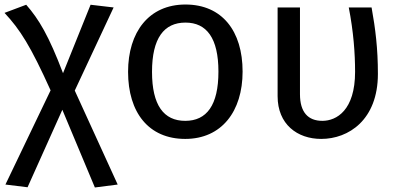

<svg xmlns="http://www.w3.org/2000/svg" viewBox="-25 -602 1768 850"><path d="M306 -201 478 -569 376 -581 254 -278C191 -444 147 -517 91 -581L-5 -545C64 -471 110 -399 199 -202L-1 215L97 227L251 -116L395 228L496 215Z M796 -582C634 -582 542 -460 542 -284C542 -104 633 13 795 13C956 13 1049 -109 1049 -285C1049 -465 958 -582 796 -582ZM796 -502C890 -502 942 -433 942 -285C942 -136 890 -67 795 -67C700 -67 648 -136 648 -284C648 -433 701 -502 796 -502Z M1620 -569H1519C1540 -462 1547 -365 1547 -284C1547 -114 1465 -67 1402 -67C1339 -67 1303 -105 1303 -185V-569H1204V-176C1204 -52 1291 13 1397 13C1518 13 1648 -71 1648 -275C1648 -387 1637 -475 1620 -569Z"/></svg>

Font: Glow Sans SC Normal Medium
Style: Regular
Weight: 600
Designer: Ryoko NISHIZUKA (kana, bopomofo & ideographs); Paul D. Hunt (Latin, Greek & Cyrillic); Sandoll Communications, Soo-young
Version: Version 0.93